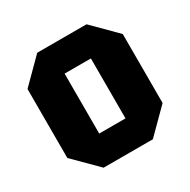

<svg xmlns="http://www.w3.org/2000/svg" viewBox="-131 -685 802 810"><g transform="rotate(-30 270.0 -280.0)"><path d="M38 -112V-448L150 -560H390L502 -448V-112L390 0H150ZM206 -134H334V-426H206Z"/></g></svg>

Font: Tektur SemiCondensed
Style: Bold
Weight: 700
Width: 4
Designer: Adam Jagosz
Foundry: Adam Jagosz
Version: Version 1.005;gftools[0.9.30]